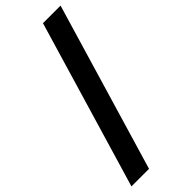

<svg xmlns="http://www.w3.org/2000/svg" viewBox="-286 -825 960 960"><g transform="rotate(-45 194.0 -345.0)"><path d="M0 100V99L264 -790H388V-789L124 100Z"/></g></svg>

Font: Foldit SemiBold
Style: Regular
Weight: 600
Version: Version 1.003